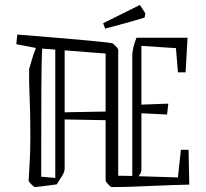

<svg xmlns="http://www.w3.org/2000/svg" viewBox="-20 -748 836 778"><path d="M98 -468Q104 -488 110.5 -510.5Q117 -533 125 -552L124 -554L46 -569L50 -608Q127 -602 203 -595.5Q279 -589 340.5 -583.5Q402 -578 434 -573Q437 -573 448 -562Q459 -551 459 -547V-36L516 -35V-525Q516 -534 520 -553.5Q524 -573 533 -595H740L732 -455H701L693 -553L553 -562V-324L662 -328L657 -284L553 -289V-66Q553 -58 551.5 -51.5Q550 -45 542 -34L701 -29L713 -141H744L747 0Q669 2 614 4.5Q559 7 516.5 8.5Q474 10 432 10Q429 10 418.5 -1Q408 -12 408 -16V-261L242 -264V-66Q242 -58 239 -49.5Q236 -41 225 -25L210 -1Q197 1 177 3.5Q157 6 141 8Q125 10 122 10Q118 10 107 -1Q96 -12 96 -16Q98 -55 100.5 -95.5Q103 -136 103 -191Q103 -293 100 -356.5Q97 -420 98 -468ZM147 -32 204 -27V-547L151 -551Q148 -501 147.5 -377Q147 -253 147 -32ZM408 -531 242 -544V-293L408 -296ZM406 -632 398 -654 547 -728 569 -694 566 -677Q532 -666 489 -654.5Q446 -643 406 -632Z"/></svg>

Font: Grenze Gotisch ExtraLight
Style: Regular
Weight: 200
Designer: Renata Polastri
Foundry: Omnibus-Type
Version: Version 1.001